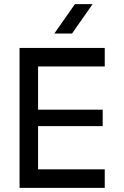

<svg xmlns="http://www.w3.org/2000/svg" viewBox="-20 -913 604 933"><path d="M344 -893 244 -750H330L430 -893ZM479 -300V-380H165V-590H489V-680H75V0H489V-90H165V-300Z"/></svg>

Font: Glacial Indifference
Style: Medium
Weight: 500
Version: Version 1.001